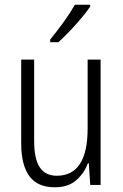

<svg xmlns="http://www.w3.org/2000/svg" viewBox="-20 -785 521 815"><path d="M407 -532V0H363L357 -92H353Q337 -49 303 -19.5Q269 10 213 10Q139 10 104.5 -37.5Q70 -85 70 -176V-532H125V-186Q125 -110 149 -74.5Q173 -39 221 -39Q352 -39 352 -240V-532ZM363 -757Q348 -735 324.5 -707Q301 -679 275 -652Q249 -625 228 -606H193V-617Q223 -654 250.5 -692Q278 -730 298 -765H363Z"/></svg>

Font: Noto Sans Sinhala UI Condensed Light
Style: Regular
Weight: 300
Width: 3
Designer: Jelle Bosma - Monotype Design Team
Foundry: Monotype Imaging Inc.
Version: Version 2.006; ttfautohint (v1.8.4.7-5d5b)